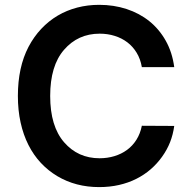

<svg xmlns="http://www.w3.org/2000/svg" viewBox="-20 -757 784 787"><path d="M53.3 -363.6Q53.3 -481.5 96.9 -565Q119 -606.9 149.3 -639Q179.7 -671.2 216.6 -693Q253.6 -714.8 296.5 -726Q339.5 -737.2 386.4 -737.2Q446.4 -737.2 498.9 -720Q551.5 -702.8 592.2 -670.1Q632.8 -637.4 659.4 -590Q686.1 -542.6 694.2 -481.9H561.4Q555.8 -514.9 540.3 -540.5Q524.9 -566.1 502 -583.5Q479 -600.9 450.1 -609.9Q421.2 -619 388.5 -619Q299.7 -619 242.5 -552.9Q185.7 -487.6 185.7 -363.6Q185.7 -239.3 242.9 -173.7Q299.7 -108.3 388.1 -108.3Q420.1 -108.3 448.9 -117Q477.6 -125.7 500.5 -142.4Q523.4 -159.1 539.2 -184.1Q555 -209.2 561.4 -241.5L694.2 -240.8Q689.3 -205.3 677.2 -174.4Q665.1 -143.5 644.2 -114.3Q623.9 -85.9 597.5 -63Q571 -40.1 538.5 -23.8Q506 -7.5 467.9 1.2Q429.7 9.9 386.4 9.9Q290.5 9.9 215.2 -34.8Q177.6 -57.2 147.5 -89.3Q117.5 -121.4 96.6 -162.8Q75.6 -204.2 64.5 -254.6Q53.3 -305 53.3 -363.6Z"/></svg>

Font: Inter P Semi Bold
Style: Regular
Weight: 600
Designer: Rasmus Andersson
Foundry: rsms
Version: Version 3.018;git-588b23468